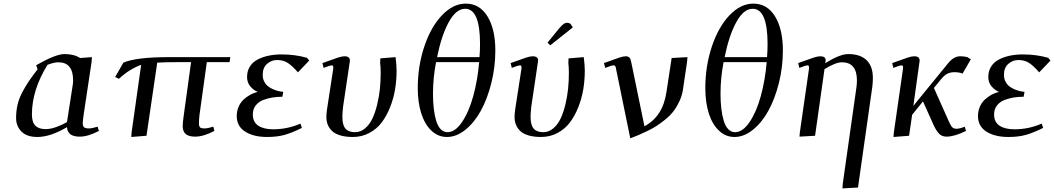

<svg xmlns="http://www.w3.org/2000/svg" viewBox="-20 -758 5885 1072"><path d="M69.8 -99.1Q69.8 -137.2 77.6 -171.6Q85.4 -206.1 103 -240Q120.6 -273.9 139.9 -302.7Q159.2 -331.5 189.9 -371.1L182.1 -394Q291 -456.1 339.8 -456.1Q395 -456.1 426.8 -434.1L493.2 -439L491.2 -411.1L446.8 -116.2Q441.9 -79.6 441.9 -70.8Q441.9 -53.2 449.7 -47.1Q457.5 -41 476.1 -41Q494.6 -41 524.9 -50.8L532.2 -26.9Q471.7 4.9 424.8 4.9Q356.9 4.9 354 -47.9Q260.3 6.8 189 6.8Q129.4 6.8 99.6 -23.7Q69.8 -54.2 69.8 -99.1ZM158.2 -119.1Q158.2 -75.2 177.5 -56.2Q196.8 -37.1 234.9 -37.1Q262.7 -37.1 296.4 -49.6Q330.1 -62 354 -76.2L383.8 -269Q388.2 -291 388.2 -309.1Q388.2 -410.2 306.2 -410.2Q281.2 -410.2 245.1 -396Q158.2 -255.4 158.2 -119.1Z M623 -328.1 668.9 -408.2Q740.2 -439 921.9 -439H1266.1L1261.7 -411.1H1134.8L1093.8 -116.2Q1090.8 -90.3 1090.8 -70.8Q1090.8 -52.7 1096.9 -46.9Q1103 -41 1121.1 -41Q1140.6 -41 1170.9 -50.8L1176.8 -26.9Q1116.2 4.9 1069.8 4.9Q1033.7 4.9 1016.8 -9.8Q1000 -24.4 1000 -54.2Q1000 -72.3 1005.9 -113.8L1046.9 -411.1H979Q895 -411.1 857.9 -408.2L797.9 0L712.9 6.8L714.8 -19L768.1 -396Q702.1 -372.1 644 -317.9Z M1301.8 -109.9Q1301.8 -137.7 1312 -161.6Q1322.3 -185.5 1339.6 -201.7Q1356.9 -217.8 1377 -228.8Q1397 -239.7 1419.4 -245.1Q1398.9 -252 1379.2 -273.9Q1359.4 -295.9 1359.4 -328.1Q1359.4 -361.3 1375 -386.2Q1390.6 -411.1 1418.2 -425.5Q1445.8 -439.9 1479.2 -447Q1512.7 -454.1 1551.8 -454.1Q1628.9 -454.1 1694.3 -435.1L1706.5 -419.9L1643.6 -354Q1612.8 -389.6 1587.6 -406.2Q1562.5 -422.9 1527.3 -422.9Q1495.6 -422.9 1471.2 -401.6Q1446.8 -380.4 1446.8 -339.8Q1446.8 -320.3 1454.3 -304.4Q1461.9 -288.6 1473.6 -278.6Q1485.4 -268.6 1501.5 -261.2Q1517.6 -253.9 1532 -250.2Q1546.4 -246.6 1561.5 -245.1L1556.6 -217.8Q1528.3 -217.8 1502.7 -213.9Q1477.1 -210 1450.4 -200Q1423.8 -189.9 1407.7 -169.2Q1391.6 -148.4 1391.6 -119.1Q1391.6 -76.2 1422.1 -56.2Q1452.6 -36.1 1505.4 -36.1Q1584.5 -36.1 1657.7 -67.9L1665.5 -43.9Q1610.8 -16.6 1569.1 -4.9Q1527.3 6.8 1471.7 6.8Q1395.5 6.8 1348.6 -23.2Q1301.8 -53.2 1301.8 -109.9Z M1780.3 -405.8Q1844.2 -429.2 1866.9 -436.5Q1889.6 -443.8 1903.3 -443.8Q1933.6 -443.8 1933.6 -419.9Q1933.6 -418.9 1931.2 -401.9L1895.5 -162.1Q1891.6 -126.5 1891.6 -105Q1891.6 -60.1 1908.7 -40Q1925.8 -20 1962.4 -20Q1993.2 -20 2018.3 -41.3Q2043.5 -62.5 2059.3 -96.2Q2075.2 -129.9 2085.9 -174.3Q2096.7 -218.8 2101.1 -262.5Q2105.5 -306.2 2105.5 -350.1Q2105.5 -383.8 2102.5 -405.8L2103.5 -432.1L2188.5 -439Q2194.3 -395.5 2194.3 -363.8Q2194.3 -310.5 2185.8 -259Q2177.2 -207.5 2158 -159.2Q2138.7 -110.8 2111.1 -74.2Q2083.5 -37.6 2041.7 -15.4Q2000 6.8 1950.2 6.8Q1909.2 6.8 1879.4 -2.2Q1849.6 -11.2 1833.3 -27.3Q1816.9 -43.5 1809.6 -62.7Q1802.2 -82 1802.2 -105Q1802.2 -124.5 1806.2 -149.9L1840.3 -372.1Q1843.3 -393.1 1833.5 -393.1Q1822.3 -393.1 1786.6 -378.9Z M2312.5 -265.1Q2312.5 -389.2 2349.1 -498.5Q2385.7 -607.9 2447.8 -672.9Q2509.8 -737.8 2580.6 -737.8Q2658.2 -737.8 2701.9 -666.3Q2745.6 -594.7 2745.6 -476.1Q2745.6 -383.3 2723.4 -294.7Q2701.2 -206.1 2664.8 -139.9Q2628.4 -73.7 2578.4 -33.4Q2528.3 6.8 2475.6 6.8Q2425.8 6.8 2388.4 -28.8Q2351.1 -64.5 2331.8 -125.7Q2312.5 -187 2312.5 -265.1ZM2397.5 -234.9Q2397.5 -189 2401.9 -151.6Q2406.2 -114.3 2415.3 -84Q2424.3 -53.7 2440.4 -36.9Q2456.5 -20 2478.5 -20Q2521.5 -20 2559.8 -76.7Q2598.1 -133.3 2622.3 -221.4Q2646.5 -309.6 2655.3 -411.1H2414.6Q2397.5 -322.8 2397.5 -234.9ZM2420.4 -439H2657.2Q2660.2 -475.1 2660.2 -512.2Q2660.2 -709 2577.1 -709Q2526.4 -709 2485.6 -634.5Q2444.8 -560.1 2420.4 -439Z M2831.1 -405.8Q2895 -429.2 2917.7 -436.5Q2940.4 -443.8 2954.1 -443.8Q2984.4 -443.8 2984.4 -419.9Q2984.4 -418.9 2981.9 -401.9L2946.3 -162.1Q2942.4 -126.5 2942.4 -105Q2942.4 -60.1 2959.5 -40Q2976.6 -20 3013.2 -20Q3043.9 -20 3069.1 -41.3Q3094.2 -62.5 3110.1 -96.2Q3126 -129.9 3136.7 -174.3Q3147.5 -218.8 3151.9 -262.5Q3156.2 -306.2 3156.2 -350.1Q3156.2 -383.8 3153.3 -405.8L3154.3 -432.1L3239.3 -439Q3245.1 -395.5 3245.1 -363.8Q3245.1 -310.5 3236.6 -259Q3228 -207.5 3208.7 -159.2Q3189.5 -110.8 3161.9 -74.2Q3134.3 -37.6 3092.5 -15.4Q3050.8 6.8 3001 6.8Q2960 6.8 2930.2 -2.2Q2900.4 -11.2 2884 -27.3Q2867.7 -43.5 2860.4 -62.7Q2853 -82 2853 -105Q2853 -124.5 2856.9 -149.9L2891.1 -372.1Q2894 -393.1 2884.3 -393.1Q2873 -393.1 2837.4 -378.9ZM3037.1 -520 3100.1 -597.2Q3116.2 -616.2 3126 -623.5Q3135.7 -630.9 3147.9 -630.9Q3152.3 -630.9 3156.7 -629.2Q3161.1 -627.4 3163.6 -626L3166 -624L3178.2 -605L3052.2 -504.9Z M3352.1 -405.8Q3415.5 -429.2 3438.2 -436.5Q3460.9 -443.8 3473.1 -443.8Q3488.3 -443.8 3495.1 -435.5Q3502 -427.2 3504.4 -411.1L3578.1 -53.2Q3681.2 -107.4 3701.2 -245.1L3730 -434.1L3818.4 -439L3815.9 -411.1L3793 -256.8Q3787.6 -222.2 3772.7 -190.9Q3757.8 -159.7 3739.7 -136.2Q3721.7 -112.8 3694.3 -90.6Q3667 -68.4 3644.8 -54.2Q3622.6 -40 3591.3 -25.1Q3560.1 -10.3 3542.7 -2.9Q3525.4 4.4 3499 14.2L3419.9 -372.1Q3418 -385.3 3414.8 -389.2Q3411.6 -393.1 3405.3 -393.1Q3395 -393.1 3359.4 -378.9Z M3918 -265.1Q3918 -389.2 3954.6 -498.5Q3991.2 -607.9 4053.2 -672.9Q4115.2 -737.8 4186 -737.8Q4263.7 -737.8 4307.4 -666.3Q4351.1 -594.7 4351.1 -476.1Q4351.1 -383.3 4328.9 -294.7Q4306.6 -206.1 4270.3 -139.9Q4233.9 -73.7 4183.8 -33.4Q4133.8 6.8 4081.1 6.8Q4031.2 6.8 3993.9 -28.8Q3956.5 -64.5 3937.3 -125.7Q3918 -187 3918 -265.1ZM4002.9 -234.9Q4002.9 -189 4007.3 -151.6Q4011.7 -114.3 4020.8 -84Q4029.8 -53.7 4045.9 -36.9Q4062 -20 4084 -20Q4127 -20 4165.3 -76.7Q4203.6 -133.3 4227.8 -221.4Q4252 -309.6 4260.7 -411.1H4020Q4002.9 -322.8 4002.9 -234.9ZM4025.9 -439H4262.7Q4265.6 -475.1 4265.6 -512.2Q4265.6 -709 4182.6 -709Q4131.8 -709 4091.1 -634.5Q4050.3 -560.1 4025.9 -439Z M4436.5 -405.8Q4500.5 -429.2 4523.2 -436.5Q4545.9 -443.8 4559.6 -443.8Q4589.8 -443.8 4589.8 -421.9Q4589.8 -416 4588.9 -411.1L4587.4 -404.8Q4668.5 -456.1 4715.8 -456.1Q4783.2 -456.1 4818.4 -422.1Q4853.5 -388.2 4853.5 -323.2Q4853.5 -298.8 4850.6 -274.9L4770.5 289.1L4683.6 293.9L4685.5 267.1L4761.7 -270Q4764.6 -291.5 4764.6 -308.1Q4764.6 -410.2 4680.7 -410.2Q4645.5 -410.2 4583.5 -372.1L4530.8 0L4443.8 4.9L4445.8 -19L4496.6 -372.1Q4499.5 -393.1 4489.7 -393.1Q4478.5 -393.1 4442.9 -378.9Z M4961.4 -405.8Q5025.4 -429.2 5048.1 -436.5Q5070.8 -443.8 5084.5 -443.8Q5114.7 -443.8 5114.7 -419.9Q5114.7 -418.9 5112.3 -401.9L5079.6 -167L5274.4 -405.8Q5305.7 -443.8 5341.3 -443.8Q5363.8 -443.8 5381.3 -439L5400.4 -426.8L5354.5 -347.2Q5335 -355 5308.6 -355Q5286.1 -355 5268.3 -345.9Q5250.5 -336.9 5230.5 -311L5194.3 -267.1L5276.4 -83Q5287.6 -57.1 5296.1 -48.1Q5304.7 -39.1 5320.3 -39.1Q5338.4 -39.1 5366.7 -50.8L5373.5 -26.9Q5308.6 4.9 5264.6 4.9Q5239.7 4.9 5223.9 -11Q5208 -26.9 5193.4 -58.1L5133.3 -191.9L5072.8 -117.2L5055.7 0L4968.8 6.8L4970.7 -19L5021.5 -372.1Q5024.4 -393.1 5014.6 -393.1Q5003.4 -393.1 4967.8 -378.9Z M5440.4 -109.9Q5440.4 -137.7 5450.7 -161.6Q5460.9 -185.5 5478.3 -201.7Q5495.6 -217.8 5515.6 -228.8Q5535.6 -239.7 5558.1 -245.1Q5537.6 -252 5517.8 -273.9Q5498 -295.9 5498 -328.1Q5498 -361.3 5513.7 -386.2Q5529.3 -411.1 5556.9 -425.5Q5584.5 -439.9 5617.9 -447Q5651.4 -454.1 5690.4 -454.1Q5767.6 -454.1 5833 -435.1L5845.2 -419.9L5782.2 -354Q5751.5 -389.6 5726.3 -406.2Q5701.2 -422.9 5666 -422.9Q5634.3 -422.9 5609.9 -401.6Q5585.4 -380.4 5585.4 -339.8Q5585.4 -320.3 5593 -304.4Q5600.6 -288.6 5612.3 -278.6Q5624 -268.6 5640.1 -261.2Q5656.2 -253.9 5670.7 -250.2Q5685.1 -246.6 5700.2 -245.1L5695.3 -217.8Q5667 -217.8 5641.4 -213.9Q5615.7 -210 5589.1 -200Q5562.5 -189.9 5546.4 -169.2Q5530.3 -148.4 5530.3 -119.1Q5530.3 -76.2 5560.8 -56.2Q5591.3 -36.1 5644 -36.1Q5723.1 -36.1 5796.4 -67.9L5804.2 -43.9Q5749.5 -16.6 5707.8 -4.9Q5666 6.8 5610.4 6.8Q5534.2 6.8 5487.3 -23.2Q5440.4 -53.2 5440.4 -109.9Z"/></svg>

Font: Dehuti
Style: Bold-Italic
Weight: 700
Version: Version 1.2